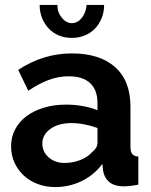

<svg xmlns="http://www.w3.org/2000/svg" viewBox="-20 -750 614 780"><path d="M204 10Q166 10 133 -2.5Q100 -15 76 -37.5Q52 -60 38.5 -90Q25 -120 25 -156Q25 -193 41.5 -224.5Q58 -256 87.5 -278Q117 -300 158 -312.5Q199 -325 248 -325Q283 -325 316.5 -319Q350 -313 376 -302V-332Q376 -384 346.5 -412Q317 -440 259 -440Q217 -440 177 -425Q137 -410 95 -381L54 -466Q155 -533 272 -533Q385 -533 447.5 -477.5Q510 -422 510 -317V-154Q510 -133 517.5 -124Q525 -115 542 -114V0Q508 7 483 7Q445 7 424.5 -10Q404 -27 399 -55L396 -84Q361 -38 311 -14Q261 10 204 10ZM242 -88Q276 -88 306.5 -100Q337 -112 354 -132Q376 -149 376 -170V-230Q352 -239 324 -244.5Q296 -250 270 -250Q218 -250 185 -226.5Q152 -203 152 -167Q152 -133 178 -110.5Q204 -88 242 -88ZM272 -656Q295 -656 312 -677Q329 -698 332 -730H403Q403 -701 393 -676.5Q383 -652 366 -634Q349 -616 324.5 -606Q300 -596 272 -596Q243 -596 219 -606Q195 -616 178 -634Q161 -652 151 -676.5Q141 -701 141 -730H213Q213 -700 231 -678Q249 -656 272 -656Z"/></svg>

Font: PTCRaleway
Style: Bold
Weight: 700
Designer: Matt McInerney, Pablo Impallari, Rodrigo Fuenzalida
Foundry: Matt McInerney, Pablo Impallari, Rodrigo Fuenzalida
Version: Version 3.000g; ttfautohint (v1.5) -l 8 -r 28 -G 28 -x 14 -D